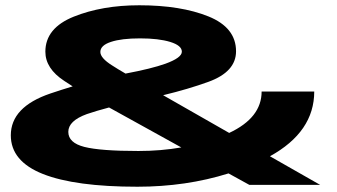

<svg xmlns="http://www.w3.org/2000/svg" viewBox="-20 -701 1278 728"><path d="M501 7Q265 7 143 -41.2Q21 -89.5 21 -188Q21 -295.5 171 -346.5Q215.5 -361.5 255.5 -373.5Q240 -383.5 224 -394Q152 -441 152 -505Q152 -594.5 259.5 -637.8Q367 -681 508 -681Q665.5 -681 770.2 -638.8Q875 -596.5 875 -506.5Q875 -429 771 -391Q694 -363 598.5 -340L849 -197Q972 -254.5 972 -354H1171.5Q1171.5 -201 1003.5 -108.5L1194 0H925.5L846.5 -43.5Q685.5 7 501 7ZM667.5 -142 393.5 -293.5Q343 -280 309.5 -268.5Q239 -243 239 -201Q239 -159.5 299.8 -144Q360.5 -128.5 505 -128.5Q589.5 -128.5 667.5 -142ZM456 -422Q554.5 -440.5 607.5 -459.5Q669.5 -482 669.5 -505Q669.5 -528.5 625.5 -542Q581.5 -555.5 511 -555.5Q441 -555.5 400.8 -542.2Q360.5 -529 360.5 -504Q360.5 -481 405 -453Q426.5 -439 456 -422Z"/></svg>

Font: Anybody UltraExpanded Regular
Style: Bold
Weight: 700
Width: 9
Designer: Tyler Finck
Foundry: Etcetera Type Company
Version: Version 1.010; ttfautohint (v1.8.3) -l 8 -r 50 -G 200 -x 14 